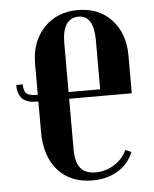

<svg xmlns="http://www.w3.org/2000/svg" viewBox="-52 -753 646 807"><g transform="rotate(-5 271.0 -349.5)"><path d="M107.9 -340.8H97.2Q21 -340.8 21 -418H48.8Q48.8 -389.6 60.3 -379.4Q71.8 -369.1 102.1 -369.1H107.9V-499Q107.9 -592.8 162.8 -650.9Q217.8 -709 306.2 -709Q394.5 -709 448.2 -651.4Q502 -593.8 502 -499V-340.8H237.8V-127Q237.8 -73.2 258.3 -48.1Q278.8 -22.9 321.8 -22.9Q364.7 -22.9 401.1 -45.9Q437.5 -68.8 454.1 -106L479 -95.2Q459 -45.4 413.3 -17.8Q367.7 9.8 306.2 9.8Q213.9 9.8 160.9 -49.6Q107.9 -108.9 107.9 -211.9ZM237.8 -576.2V-369.1H371.1V-576.2Q371.1 -681.2 306.2 -681.2Q272.9 -681.2 255.4 -654.3Q237.8 -627.4 237.8 -576.2Z"/></g></svg>

Font: Moniqa Black Heading
Style: Regular
Weight: 900
Designer: Rajesh Rajput
Foundry: Rajesh Rajput
Version: Version 1.000